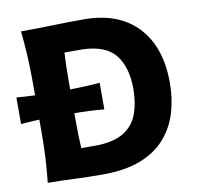

<svg xmlns="http://www.w3.org/2000/svg" viewBox="-94 -801 911 890"><g transform="rotate(-10 361.0 -356.0)"><path d="M61 0Q67 -57.5 70.2 -111.5Q73.5 -165.5 73.5 -232.5V-295.5Q52.5 -294.5 30.5 -293.2Q8.5 -292 -13.5 -290V-415Q8.5 -413.5 30.5 -412Q52.5 -410.5 73.5 -410V-474.5Q73.5 -543.5 70.2 -598.8Q67 -654 61 -713Q126.5 -713 202.2 -715.2Q278 -717.5 357 -717.5Q520 -717.5 609.5 -622.8Q699 -528 699 -359Q699 -283 678.8 -217Q658.5 -151 614.2 -100.8Q570 -50.5 497.5 -22.2Q425 6 320.5 6Q245 6 183 3Q121 0 61 0ZM242 -131.5H320.5Q401 -134.5 446 -164.2Q491 -194 509.2 -244.8Q527.5 -295.5 527.5 -361Q527.5 -460 483 -518.8Q438.5 -577.5 328.5 -581.5H242Q240 -548 239.2 -513.8Q238.5 -479.5 238.5 -436V-408.5Q270.5 -409 306 -410.5Q341.5 -412 378.5 -415V-290Q341.5 -293.5 306 -295Q270.5 -296.5 238.5 -296.5V-272Q238.5 -230.5 239.2 -197Q240 -163.5 242 -131.5Z"/></g></svg>

Font: Commissioner Flair
Style: Bold
Weight: 700
Designer: Kostas Bartsokas
Foundry: Kostas Bartsokas
Version: Version 1.000; ttfautohint (v1.8.3)